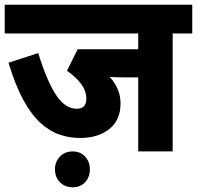

<svg xmlns="http://www.w3.org/2000/svg" viewBox="-20 -642 835 814"><path d="M712 -500V0H566V-314H504Q488 -314 473 -314.5Q458 -315 445 -316Q467 -292 479 -264Q491 -236 491 -203Q491 -133 443.5 -95Q396 -57 319 -57Q274 -57 232 -71.5Q190 -86 151.5 -121Q113 -156 79 -218Q45 -280 16 -376L142 -417Q180 -295 218.5 -238Q257 -181 305 -181Q346 -181 346 -223Q346 -256 324.5 -285.5Q303 -315 264 -342L309 -433H566V-500H0V-622H795V-500ZM213 76Q213 44 234 22Q255 0 288 0Q321 0 341 22Q361 44 361 76Q361 109 341 130.5Q321 152 288 152Q255 152 234 130.5Q213 109 213 76Z"/></svg>

Font: Noto Sans Devanagari SemiCondensed ExtraBold
Style: Regular
Weight: 800
Width: 4
Designer: Jelle Bosma - Monotype Design Team
Foundry: Monotype Imaging Inc.
Version: Version 2.004; ttfautohint (v1.8.4.7-5d5b)